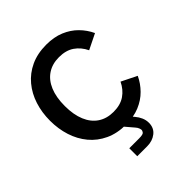

<svg xmlns="http://www.w3.org/2000/svg" viewBox="-236 -834 1179 1179"><g transform="rotate(-45 354.0 -244.0)"><path d="M271.6 126.7V196H357.9Q403.6 196 435.6 171.1Q467.7 146.1 467.7 101.3Q467.7 77.9 458.3 56Q448.9 34.2 432.6 15.1L381.3 -44.9L336.2 2.9L387.5 63Q397.6 74.3 401.3 84.7Q405 95.1 405 101.3Q405 107.3 398.3 117Q391.5 126.7 357.9 126.7ZM522.9 -200.6Q500.1 -153.2 460.8 -126.2Q421.5 -99.2 361.7 -99.2Q303.3 -99.2 261.5 -127Q219.6 -154.8 197.3 -207.9Q174.9 -261.1 174.9 -336.8Q174.9 -412.8 197.3 -465.8Q219.6 -518.7 261.5 -546.4Q303.3 -574.2 361.7 -574.2Q421.5 -574.2 460.8 -547.3Q500.1 -520.4 522.9 -473L623 -522.3Q601.6 -568.4 565.6 -604.8Q529.7 -641.2 478.7 -662.5Q427.7 -683.8 361 -683.8Q284.1 -683.8 225.4 -656.5Q166.7 -629.2 126.9 -581.2Q87 -533.3 66.9 -470.6Q46.8 -407.8 46.8 -336.8Q46.8 -265.7 66.9 -203Q87 -140.3 126.9 -92.3Q166.7 -44.4 225.4 -17.1Q284.1 10.3 361 10.3Q427.7 10.3 478.7 -11Q529.7 -32.3 565.6 -68.8Q601.6 -105.2 623 -151.1Z"/></g></svg>

Font: Estedad-VF-FD Black
Style: Regular
Weight: 900
Designer: Amin Abedi
Version: Version 4.000